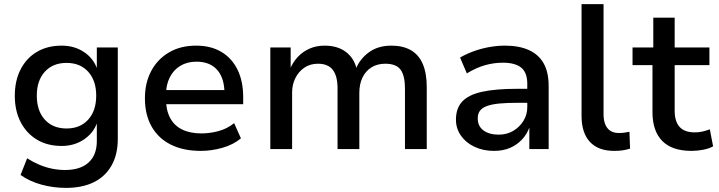

<svg xmlns="http://www.w3.org/2000/svg" viewBox="-20 -725 3499 934"><path d="M301 189Q239 189 181 173Q123 157 80 126L112 45Q140 63 170.5 76Q201 89 233 95.5Q265 102 296 102Q371 102 411 65.5Q451 29 451 -39V-127H452Q434 -77 387.5 -46Q341 -15 280 -15Q211 -15 160 -45.5Q109 -76 80.5 -131Q52 -186 52 -259Q52 -333 80.5 -388Q109 -443 160 -473Q211 -503 280 -503Q342 -503 388.5 -472Q435 -441 453 -389H451V-494H553V-49Q553 26 523 79.5Q493 133 437 161Q381 189 301 189ZM304 -100Q370 -100 409 -143Q448 -186 448 -260Q448 -333 409 -376Q370 -419 304 -419Q237 -419 198 -376Q159 -333 159 -260Q159 -186 198 -143Q237 -100 304 -100Z M957 9Q872 9 811 -21.5Q750 -52 717.5 -109.5Q685 -167 685 -247Q685 -322 715.5 -379.5Q746 -437 802 -470Q858 -503 934 -503Q1006 -503 1057 -472.5Q1108 -442 1135.5 -386Q1163 -330 1163 -252V-218H768V-287H1089L1072 -270Q1072 -345 1036.5 -385Q1001 -425 936 -425Q891 -425 857.5 -405Q824 -385 805.5 -348Q787 -311 787 -259V-249Q787 -191 807 -152.5Q827 -114 866 -95Q905 -76 960 -76Q1000 -76 1042 -87Q1084 -98 1119 -126L1152 -52Q1115 -21 1062 -6Q1009 9 957 9Z M1295 0V-494H1394V-389H1391Q1405 -423 1429 -448.5Q1453 -474 1486 -488.5Q1519 -503 1559 -503Q1622 -503 1662.5 -472.5Q1703 -442 1715 -389H1711Q1730 -438 1774.5 -470.5Q1819 -503 1884 -503Q1940 -503 1978.5 -481Q2017 -459 2036.5 -414Q2056 -369 2056 -300V0H1950V-295Q1950 -356 1929 -385.5Q1908 -415 1854 -415Q1815 -415 1786.5 -397Q1758 -379 1743 -347Q1728 -315 1728 -274V0H1622V-295Q1622 -355 1599 -385Q1576 -415 1527 -415Q1488 -415 1460 -395.5Q1432 -376 1416.5 -344.5Q1401 -313 1401 -275V0Z M2383 9Q2330 9 2288 -11Q2246 -31 2222 -65.5Q2198 -100 2198 -143Q2198 -198 2228.5 -231Q2259 -264 2325 -278.5Q2391 -293 2496 -293H2561V-225H2501Q2447 -225 2410 -221.5Q2373 -218 2349.5 -209.5Q2326 -201 2315 -186.5Q2304 -172 2304 -149Q2304 -111 2332 -90.5Q2360 -70 2406 -70Q2445 -70 2476 -88Q2507 -106 2526 -136.5Q2545 -167 2545 -204V-317Q2545 -372 2515.5 -396Q2486 -420 2426 -420Q2383 -420 2340 -408Q2297 -396 2251 -368L2218 -445Q2249 -463 2285 -476Q2321 -489 2360 -496Q2399 -503 2437 -503Q2504 -503 2551.5 -482Q2599 -461 2624 -418Q2649 -375 2649 -305V0H2555V-107H2556Q2544 -73 2520 -47Q2496 -21 2462 -6Q2428 9 2383 9Z M2968 9Q2890 9 2849.5 -35Q2809 -79 2809 -161V-705H2916V-169Q2916 -140 2924.5 -119.5Q2933 -99 2949.5 -88.5Q2966 -78 2990 -78Q3004 -78 3016.5 -79.5Q3029 -81 3042 -84L3045 -2Q3026 4 3008 6.5Q2990 9 2968 9Z M3344 9Q3249 9 3201.5 -39.5Q3154 -88 3154 -179V-408H3057V-494H3158V-639H3262V-494H3431V-408H3262V-186Q3262 -134 3286 -107.5Q3310 -81 3360 -81Q3379 -81 3397 -85Q3415 -89 3433 -96L3449 -13Q3429 -2 3400.5 3.5Q3372 9 3344 9Z"/></svg>

Font: Nunito Sans 9pt SemiBold
Style: Regular
Weight: 600
Version: Version 3.101;gftools[0.9.27]